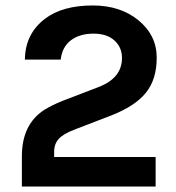

<svg xmlns="http://www.w3.org/2000/svg" viewBox="-20 -682 645 702"><path d="M178 -127V-108H549V0H60V-111Q60 -228 143 -281Q169 -297 208 -313L341 -364Q426 -397 426 -470Q426 -509 398.5 -534Q371 -559 322 -559Q271 -559 239 -534.5Q207 -510 202 -464H71Q72 -558 144 -613Q208 -662 319 -662Q420 -662 486 -608Q553 -553 553 -471Q553 -392 513.5 -343Q474 -294 387 -260L252 -208Q212 -193 195 -174.5Q178 -156 178 -127Z"/></svg>

Font: Karla Neue
Style: Bold
Weight: 700
Designer: Jonathan Pinhorn
Foundry: PYRS Fontlab Ltd. / Made with FontLab
Version: Version 1.000;PS 001.001;hotconv 1.0.56